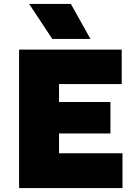

<svg xmlns="http://www.w3.org/2000/svg" viewBox="-20 -951 690 971"><path d="M76.5 0V-700H595.5V-526H278.5V-435H538.5V-276H278.5V-176H599.5V0ZM244.5 -754 127.5 -931H338.5L437.5 -754Z"/></svg>

Font: Geologica Cursive Black
Style: Regular
Weight: 900
Designer: Sindre Bremnes, Frode Helland
Foundry: Monokrom Skriftforlag AS
Version: Version 1.010;gftools[0.9.28]